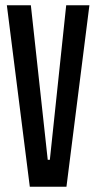

<svg xmlns="http://www.w3.org/2000/svg" viewBox="-20 -708 364 728"><path d="M93 0 6 -688H97L161 -102H169L231 -688H319L232 0Z"/></svg>

Font: Saira Ultra Condensed SemiBold
Style: Regular
Weight: 600
Width: 1
Designer: Hector Gatti with collaboration of the Omnibus-Type team
Foundry: Omnibus-Type
Version: Version 1.001; ttfautohint (v1.8)